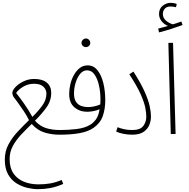

<svg xmlns="http://www.w3.org/2000/svg" viewBox="-20 -947 1334 1357"><path d="M248 390Q215 390 175 381Q135 372 98 349.5Q61 327 37.5 286Q14 245 14 181Q14 122 40 73.5Q66 25 105.5 -17Q145 -59 185 -98Q169 -130 147 -163Q125 -196 105 -223.5Q85 -251 74 -265Q72 -268 69.5 -276.5Q67 -285 67 -289Q67 -308 89 -331.5Q111 -355 146.5 -372Q182 -389 221 -389Q280 -389 311 -363Q342 -337 342 -291Q342 -234 307.5 -186.5Q273 -139 227 -94Q261 -56 304.5 -42Q348 -28 406 -28Q414 -28 420.5 -25Q427 -22 427 -12Q427 5 401 5Q345 5 294.5 -10.5Q244 -26 204 -71Q166 -34 130 4Q94 42 71 84.5Q48 127 48 177Q48 240 75.5 279.5Q103 319 149.5 337.5Q196 356 252 356Q296 356 334 349.5Q372 343 416 325L427 353Q378 374 335.5 382Q293 390 248 390ZM94 -290Q119 -259 150 -215Q181 -171 209 -121Q250 -161 279 -201Q308 -241 308 -285Q308 -314 286.5 -334.5Q265 -355 220 -355Q179 -355 144.5 -334.5Q110 -314 94 -290Z M588 -614Q575 -614 565.5 -622.5Q556 -631 556 -644Q556 -656 565.5 -665.5Q575 -675 588 -675Q600 -675 609 -665.5Q618 -656 618 -644Q618 -631 609 -622.5Q600 -614 588 -614Z M401 5 406 -28Q462 -28 521 -35Q580 -42 619 -66Q639 -78 657.5 -102.5Q676 -127 684 -175Q662 -165 636.5 -161Q611 -157 597 -157Q543 -157 506 -188.5Q469 -220 469 -283Q469 -317 477.5 -352.5Q486 -388 503 -418Q520 -448 544 -466.5Q568 -485 600 -485Q641 -485 668.5 -451Q696 -417 710 -361Q724 -305 724 -239Q724 -177 706.5 -127Q689 -77 642 -44Q604 -17 543 -6Q482 5 401 5ZM503 -286Q503 -248 517.5 -227Q532 -206 554.5 -198Q577 -190 602 -190Q622 -190 645.5 -195Q669 -200 689 -209Q690 -226 690 -245Q690 -294 680 -341Q670 -388 649 -419Q628 -450 595 -450Q568 -450 547.5 -426Q527 -402 515 -364Q503 -326 503 -286Z M801 -17 811 -48Q833 -39 858.5 -33.5Q884 -28 915 -28Q971 -28 992.5 -56.5Q1014 -85 1014 -123Q1014 -148 1007 -185Q1000 -222 975 -279Q950 -336 894 -422L923 -441Q975 -360 1002 -299.5Q1029 -239 1038 -196Q1047 -153 1047 -124Q1047 -94 1035.5 -64.5Q1024 -35 995 -15Q966 5 914 5Q884 5 853 -1Q822 -7 801 -17Z M1104 -718 1098 -745Q1119 -750 1136 -755Q1153 -760 1167 -764Q1139 -775 1121.5 -798Q1104 -821 1104 -848Q1104 -886 1130 -906.5Q1156 -927 1185 -927Q1209 -927 1229 -919L1224 -896Q1203 -901 1185 -901Q1158 -901 1144.5 -885.5Q1131 -870 1131 -848Q1131 -820 1153.5 -801Q1176 -782 1202 -775Q1219 -780 1233.5 -785Q1248 -790 1262 -795L1270 -770Q1235 -757 1189.5 -742.5Q1144 -728 1104 -718Z M1187 0 1170 -644H1203L1221 0Z"/></svg>

Font: Noto Sans Arabic ExtCond ExtLt
Style: Regular
Weight: 200
Width: 2
Designer: Monotype Design Team, Nadine Chahine, Nizar Qandah and Khaled Hosny
Foundry: Monotype Imaging Inc.
Version: Version 2.012; ttfautohint (v1.8.4.7-5d5b)